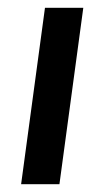

<svg xmlns="http://www.w3.org/2000/svg" viewBox="-20 -471 233 491"><path d="M193 -451H95L34 0H132Z"/></svg>

Font: Charger
Style: ExBdIt
Weight: 400
Designer: Jasper
Foundry: Cannot Into Space Fonts
Version: Version 0.99